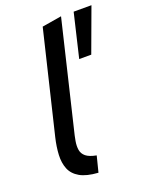

<svg xmlns="http://www.w3.org/2000/svg" viewBox="-146 -855 744 943"><g transform="rotate(-20 225.5 -383.5)"><path d="M202 9Q141 5 107 -14.5Q73 -34 60 -66Q47 -98 49 -139.5Q51 -181 62 -227L190 -759L292 -776L162 -233Q154 -202 149.5 -176Q145 -150 148.5 -129.5Q152 -109 169 -95Q186 -81 223 -74ZM304 -548 358 -776H451L367 -548Z"/></g></svg>

Font: Ubuntu Sans Medium
Style: Italic
Weight: 500
Italic angle: -13.5°
Designer: Dalton Maag Ltd
Foundry: Dalton Maag Ltd
Version: Version 1.006